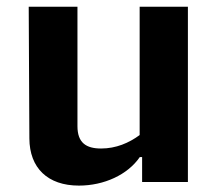

<svg xmlns="http://www.w3.org/2000/svg" viewBox="-20 -554 660 585"><path d="M67.5 -533.5 69.5 -132C70 -42.5 125 11.5 220.5 11.5C297 11.5 369 -21.5 406 -75.5H413V0.5H552.5V-533.5H405.5V-142.5C373 -118.5 333.5 -101.5 288 -101.5C243 -101.5 216 -118.5 216 -169.5V-533.5Z"/></svg>

Font: Monaspace Argon
Style: Bold
Weight: 700
Designer: Riley Cran & the Lettermatic Team
Foundry: Lettermatic
Version: Version 1.000 (Monaspace Argon)